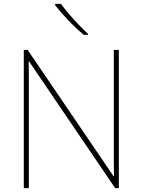

<svg xmlns="http://www.w3.org/2000/svg" viewBox="-20 -972 738 992"><path d="M594 0H575L130 -655H128Q129 -612 129 -577Q129 -542 129 -502V0H103V-714H123L567 -61H569Q568 -99 568 -138Q568 -177 568 -211V-714H594ZM295 -952Q310 -931 334 -902.5Q358 -874 385 -846Q412 -818 434 -798V-792H413Q373 -825 332 -868Q291 -911 265 -945V-952Z"/></svg>

Font: Noto Sans Thin
Style: Regular
Weight: 100
Designer: Monotype Design Team
Foundry: Monotype Imaging Inc.
Version: Version 2.007